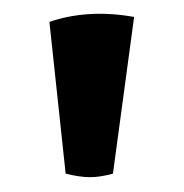

<svg xmlns="http://www.w3.org/2000/svg" viewBox="-20 -720 260 272"><path d="M73 -474 50 -689Q76 -698 106 -700Q136 -702 170 -696L140 -474Q122 -469 107.5 -469Q93 -469 73 -474Z"/></svg>

Font: Karma Variable Light
Style: Regular
Weight: 300
Designer: Joana Correia
Foundry: Indian Type Foundry
Version: Version 3.000